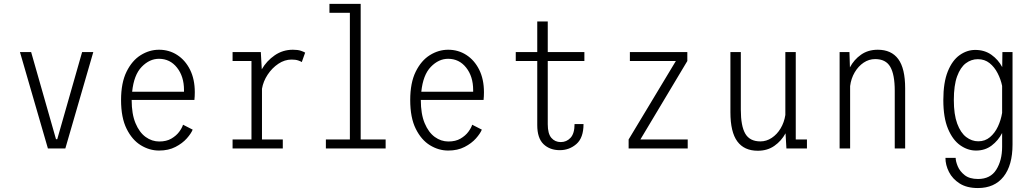

<svg xmlns="http://www.w3.org/2000/svg" viewBox="-20 -770 5368 996"><path d="M228.5 0 83.5 -500H141.5L270.5 -48H277L406 -500H464L319 0Z M805 11Q755.5 11 710.5 -16.5Q665.5 -44 636.8 -101.8Q608 -159.5 608 -251Q608 -340.5 636.5 -398.2Q665 -456 710 -484Q755 -512 805 -512Q857 -512 899 -485Q941 -458 965.8 -408.5Q990.5 -359 990.5 -291.5Q990.5 -270 988.5 -251.5H663V-251Q663 -178.5 683 -130.8Q703 -83 735.5 -59.5Q768 -36 806 -36Q843.5 -36 869 -51Q894.5 -66 909.5 -86.2Q924.5 -106.5 929.5 -123L979.5 -97.5Q971.5 -77.5 949 -52Q926.5 -26.5 890.2 -7.8Q854 11 805 11ZM804.5 -465Q755.5 -465 715 -423.2Q674.5 -381.5 665.5 -294H934.5V-303Q934.5 -373.5 898.2 -419.2Q862 -465 804.5 -465Z M1186.5 0V-46.5H1284.5V-453.5H1186.5V-500H1333L1338 -410.5Q1363 -454 1405 -483Q1447 -512 1499.5 -512Q1525.5 -512 1541.2 -506.5Q1557 -501 1563 -497L1545.5 -448Q1541 -451.5 1527.5 -456.2Q1514 -461 1492.5 -461Q1456.5 -461 1424 -439.2Q1391.5 -417.5 1368.5 -382.8Q1345.5 -348 1339 -309.5V-46.5H1447V0Z M1670.5 0V-46.5H1795V-703.5H1689V-750H1851V-46.5H1980.5V0Z M2305 11Q2255.5 11 2210.5 -16.5Q2165.5 -44 2136.8 -101.8Q2108 -159.5 2108 -251Q2108 -340.5 2136.5 -398.2Q2165 -456 2210 -484Q2255 -512 2305 -512Q2357 -512 2399 -485Q2441 -458 2465.8 -408.5Q2490.5 -359 2490.5 -291.5Q2490.5 -270 2488.5 -251.5H2163V-251Q2163 -178.5 2183 -130.8Q2203 -83 2235.5 -59.5Q2268 -36 2306 -36Q2343.5 -36 2369 -51Q2394.5 -66 2409.5 -86.2Q2424.5 -106.5 2429.5 -123L2479.5 -97.5Q2471.5 -77.5 2449 -52Q2426.5 -26.5 2390.2 -7.8Q2354 11 2305 11ZM2304.5 -465Q2255.5 -465 2215 -423.2Q2174.5 -381.5 2165.5 -294H2434.5V-303Q2434.5 -373.5 2398.2 -419.2Q2362 -465 2304.5 -465Z M2767 -121V-453.5H2655.5V-500H2767V-658.5H2821.5V-500H3011.5V-453.5H2821.5V-125.5Q2821.5 -76.5 2840.2 -54.8Q2859 -33 2889 -33Q2919 -33 2939.8 -55.2Q2960.5 -77.5 2960.5 -126.5H3007Q3007 -55 2970.2 -23Q2933.5 9 2884 9Q2832 9 2799.5 -22.2Q2767 -53.5 2767 -121Z M3241 0V-46.5L3486 -453.5H3247.5V-500H3545.5V-453.5L3302 -46.5H3547.5V0Z M3911 12Q3840.5 12 3804.8 -36.5Q3769 -85 3769 -188V-500H3823V-201Q3823 -116.5 3846.2 -76.5Q3869.5 -36.5 3924.5 -36.5Q3956 -36.5 3983.5 -54.8Q4011 -73 4029.5 -104Q4048 -135 4054 -173.5V-500H4108V-46.5H4166V0H4059.5L4055 -78.5Q4033.5 -39 3997.2 -13.5Q3961 12 3911 12Z M4335.5 0V-500H4386.5L4389 -420.5Q4410 -460.5 4446.5 -486.2Q4483 -512 4533.5 -512Q4604 -512 4639.8 -463.5Q4675.5 -415 4675.5 -312V0H4621.5V-299Q4621.5 -383.5 4598.2 -423.5Q4575 -463.5 4520 -463.5Q4487.5 -463.5 4460 -445Q4432.5 -426.5 4413.8 -394.8Q4395 -363 4390 -323.5V0Z M5043 11Q5000 11 4961 -16.5Q4922 -44 4897.8 -101.8Q4873.5 -159.5 4873.5 -251Q4873.5 -342.5 4896.8 -399.8Q4920 -457 4958 -484Q4996 -511 5039 -511Q5087.5 -511 5123 -485.8Q5158.5 -460.5 5179 -422L5180 -500H5232.5V-20.5Q5232.5 87.5 5185.8 146.5Q5139 205.5 5053 205.5Q4995.5 205.5 4958.2 181.8Q4921 158 4902.8 122Q4884.5 86 4884.5 49H4937.5Q4937.5 66.5 4948.2 92.5Q4959 118.5 4984.2 138.5Q5009.5 158.5 5053.5 158.5Q5118 158.5 5148.2 110.2Q5178.5 62 5178.5 -8.5V-80Q5158.5 -41 5124.2 -15Q5090 11 5043 11ZM4928 -251Q4928 -176 4945.5 -128.8Q4963 -81.5 4992 -59.2Q5021 -37 5055 -37Q5090 -37 5115.5 -58.5Q5141 -80 5156.8 -113.8Q5172.5 -147.5 5178.5 -184.5V-324.5Q5171.5 -358.5 5155.2 -390.2Q5139 -422 5113.5 -442.5Q5088 -463 5052.5 -463Q5018.5 -463 4990.2 -441.8Q4962 -420.5 4945 -374Q4928 -327.5 4928 -251Z"/></svg>

Font: Trispace SemiCondensed ExtraLight
Style: Regular
Weight: 200
Width: 4
Designer: Tyler Finck
Foundry: Etcetera Type Company
Version: Version 1.210; ttfautohint (v1.8.3)